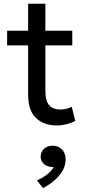

<svg xmlns="http://www.w3.org/2000/svg" viewBox="-20 -654 463 1024"><path d="M282 15Q213.5 15 171.8 -25Q130 -65 130 -148.5V-634H222V-490H365.5V-412H222V-171.5Q222 -115.5 242.2 -92.8Q262.5 -70 301.5 -70Q319 -70 334.8 -74Q350.5 -78 362.5 -84.5L381.5 -9Q361 2 335 8.5Q309 15 282 15ZM18 -412V-490H144V-412ZM209.5 349.5 177 308Q208.5 294.5 233 275Q257.5 255.5 266 236.5Q247 237.5 231.2 231Q215.5 224.5 206.2 211.5Q197 198.5 197 182Q197 156 214.8 139.5Q232.5 123 260.5 123Q291.5 123 310.8 143.2Q330 163.5 330 197.5Q330 224.5 316.5 251.2Q303 278 276 303Q249 328 209.5 349.5Z"/></svg>

Font: Geologica Cursive Light
Style: Regular
Weight: 300
Designer: Sindre Bremnes, Frode Helland
Foundry: Monokrom Skriftforlag AS
Version: Version 1.010;gftools[0.9.28]